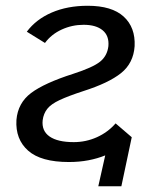

<svg xmlns="http://www.w3.org/2000/svg" viewBox="-20 -552 531 666"><path d="M219 10Q122 10 77.5 -29.5Q33 -69 37 -136Q42 -195 88 -229.5Q134 -264 234 -296Q302 -318 327 -338Q352 -358 356 -392Q359 -428 336 -447Q313 -466 270 -466Q230 -466 194 -449.5Q158 -433 136 -403L73 -442Q105 -485 159.5 -508.5Q214 -532 284 -532Q368 -532 409 -494.5Q450 -457 447 -392Q443 -333 400 -298.5Q357 -264 269 -236Q217 -219 187 -205Q157 -191 144 -174.5Q131 -158 128 -135Q124 -98 152 -78.5Q180 -59 236 -59Q278 -59 316 -76Q354 -93 381 -124L437 -76L401 94H321L345 -13Q318 -2 286.5 4Q255 10 219 10Z"/></svg>

Font: Raleway Medium
Style: Italic
Weight: 500
Italic angle: -12°
Designer: Matt McInerney, Pablo Impallari, Rodrigo Fuenzalida
Foundry: Matt McInerney, Pablo Impallari, Rodrigo Fuenzalida
Version: Version 4.026